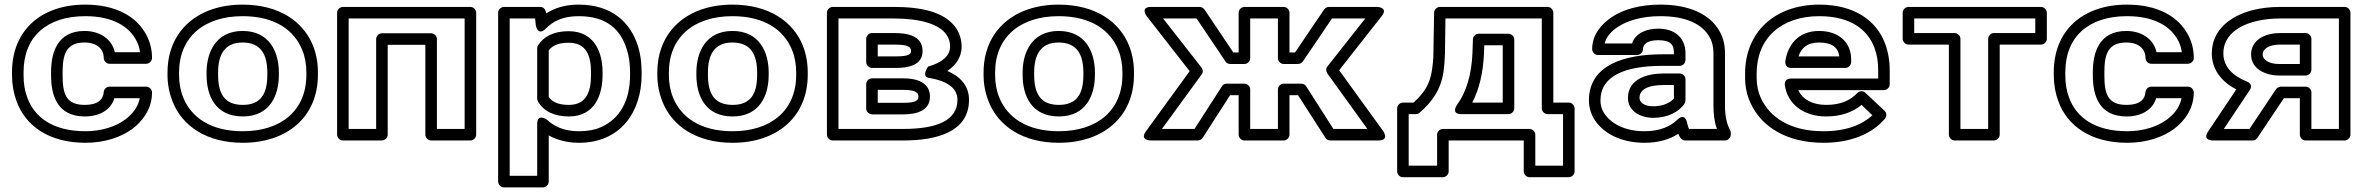

<svg xmlns="http://www.w3.org/2000/svg" viewBox="-20 -583 10241 831"><path d="M349 -513C467 -513 539 -469 571 -406C579 -391 584 -374 586 -357H477C464 -415 411 -449 346 -449C228 -449 201 -355 201 -271V-257C201 -171 227 -79 347 -79C409 -79 460 -106 475 -158H585C577 -118 552 -88 521 -65C483 -37 423 -15 350 -15C208 -15 129 -76 98 -161C87 -190 82 -222 82 -257V-271C82 -425 184 -513 349 -513ZM32 -271V-257C32 -217 39 -179 52 -144C91 -38 192 35 350 35C433 35 503 11 551 -24C596 -57 638 -111 638 -183C638 -194 628 -208 613 -208H454C443 -208 430 -199 429 -185C427 -152 403 -129 347 -129C266 -129 251 -176 251 -257V-271C251 -350 268 -399 346 -399C401 -399 429 -370 429 -332C429 -321 439 -307 454 -307H613C624 -307 638 -317 638 -332C638 -367 630 -400 615 -429C572 -513 480 -563 349 -563C155 -563 32 -449 32 -271Z M1030 -513C1172 -513 1254 -451 1288 -367C1300 -338 1306 -305 1306 -269V-259C1306 -105 1197 -15 1031 -15C889 -15 807 -77 773 -161C761 -190 755 -223 755 -259V-269C755 -423 864 -513 1030 -513ZM1356 -259V-269C1356 -311 1349 -349 1335 -385C1293 -490 1188 -563 1030 -563C836 -563 705 -449 705 -269V-259C705 -217 713 -179 727 -143C769 -38 873 35 1031 35C1225 35 1356 -79 1356 -259ZM1187 -269C1187 -357 1147 -449 1030 -449C914 -449 874 -356 874 -269V-259C874 -169 912 -79 1031 -79C1148 -79 1187 -170 1187 -259ZM1137 -269V-259C1137 -181 1112 -129 1031 -129C949 -129 924 -181 924 -259V-269C924 -345 951 -399 1030 -399C1110 -399 1137 -346 1137 -269Z M1991 -25H1871V-414C1871 -429 1857 -439 1846 -439H1633C1618 -439 1608 -425 1608 -414V-25H1489V-503H1991ZM2016 25C2027 25 2041 15 2041 0V-528C2041 -539 2031 -553 2016 -553H1464C1453 -553 1439 -543 1439 -528V0C1439 11 1449 25 1464 25H1633C1644 25 1658 15 1658 0V-389H1821V0C1821 11 1831 25 1846 25Z M2342 -459C2374 -491 2414 -513 2485 -513C2608 -513 2666 -453 2692 -372C2702 -342 2707 -308 2707 -270V-259C2707 -148 2663 -69 2582 -33C2555 -21 2523 -15 2486 -15C2420 -15 2379 -36 2347 -65C2347 -65 2305 -95 2305 -46V178H2186V-503H2296L2299 -474C2299 -474 2307 -424 2342 -459ZM2318 -553H2161C2150 -553 2136 -543 2136 -528V203C2136 214 2146 228 2161 228H2330C2341 228 2355 218 2355 203V3C2389 22 2433 35 2486 35C2664 35 2757 -97 2757 -259V-270C2757 -312 2752 -351 2740 -387C2708 -485 2629 -563 2485 -563C2426 -563 2382 -549 2344 -525C2342 -539 2335 -553 2318 -553ZM2442 -79C2557 -79 2588 -176 2588 -259V-270C2588 -353 2555 -448 2441 -448C2378 -448 2334 -426 2309 -387C2306 -383 2305 -377 2305 -373V-156C2305 -151 2307 -146 2309 -143C2333 -102 2378 -79 2442 -79ZM2442 -129C2394 -129 2370 -143 2355 -163V-365C2370 -384 2393 -398 2441 -398C2516 -398 2538 -345 2538 -270V-259C2538 -183 2516 -129 2442 -129Z M3150 -513C3292 -513 3374 -451 3408 -367C3420 -338 3426 -305 3426 -269V-259C3426 -105 3317 -15 3151 -15C3009 -15 2927 -77 2893 -161C2881 -190 2875 -223 2875 -259V-269C2875 -423 2984 -513 3150 -513ZM3476 -259V-269C3476 -311 3469 -349 3455 -385C3413 -490 3308 -563 3150 -563C2956 -563 2825 -449 2825 -269V-259C2825 -217 2833 -179 2847 -143C2889 -38 2993 35 3151 35C3345 35 3476 -79 3476 -259ZM3307 -269C3307 -357 3267 -449 3150 -449C3034 -449 2994 -356 2994 -269V-259C2994 -169 3032 -79 3151 -79C3268 -79 3307 -170 3307 -259ZM3257 -269V-259C3257 -181 3232 -129 3151 -129C3069 -129 3044 -181 3044 -259V-269C3044 -345 3071 -399 3150 -399C3230 -399 3257 -346 3257 -269Z M4092 -381C4092 -340 4055 -311 3997 -295C3997 -295 3966 -252 4000 -246C4075 -234 4124 -204 4124 -151C4124 -60 4032 -25 3890 -25H3609V-503H3849C3962 -503 4046 -479 4077 -432C4087 -418 4092 -401 4092 -381ZM4142 -381C4142 -410 4134 -437 4119 -460C4070 -533 3964 -553 3849 -553H3584C3573 -553 3559 -543 3559 -528V0C3559 11 3569 25 3584 25H3890C4030 25 4174 -10 4174 -151C4174 -215 4132 -254 4080 -276C4114 -298 4142 -333 4142 -381ZM4005 -165C4005 -228 3944 -244 3890 -244H3754C3739 -244 3729 -230 3729 -219V-113C3729 -98 3743 -88 3754 -88H3890C3942 -88 4005 -101 4005 -165ZM3955 -165C3955 -149 3945 -138 3890 -138H3779V-194H3890C3944 -194 3955 -181 3955 -165ZM3973 -362C3973 -431 3903 -440 3849 -440H3754C3739 -440 3729 -426 3729 -415V-314C3729 -299 3743 -289 3754 -289H3859C3908 -289 3973 -299 3973 -362ZM3923 -362C3923 -349 3914 -339 3859 -339H3779V-390H3849C3910 -390 3923 -381 3923 -362Z M4562 -513C4704 -513 4786 -451 4820 -367C4832 -338 4838 -305 4838 -269V-259C4838 -105 4729 -15 4563 -15C4421 -15 4339 -77 4305 -161C4293 -190 4287 -223 4287 -259V-269C4287 -423 4396 -513 4562 -513ZM4888 -259V-269C4888 -311 4881 -349 4867 -385C4825 -490 4720 -563 4562 -563C4368 -563 4237 -449 4237 -269V-259C4237 -217 4245 -179 4259 -143C4301 -38 4405 35 4563 35C4757 35 4888 -79 4888 -259ZM4719 -269C4719 -357 4679 -449 4562 -449C4446 -449 4406 -356 4406 -269V-259C4406 -169 4444 -79 4563 -79C4680 -79 4719 -170 4719 -259ZM4669 -269V-259C4669 -181 4644 -129 4563 -129C4481 -129 4456 -181 4456 -259V-269C4456 -345 4483 -399 4562 -399C4642 -399 4669 -346 4669 -269Z M5612 -221H5536C5521 -221 5511 -207 5511 -196V-25H5391V-196C5391 -211 5377 -221 5366 -221H5290C5281 -221 5273 -217 5269 -210L5150 -25H5009L5181 -261C5188 -270 5187 -282 5180 -291L5014 -503H5159L5284 -317C5289 -310 5296 -306 5304 -306H5366C5381 -306 5391 -320 5391 -331V-503H5511V-331C5511 -316 5525 -306 5536 -306H5598C5606 -306 5615 -311 5619 -317L5745 -503H5889L5725 -295C5718 -286 5719 -274 5725 -265L5898 -25H5751L5633 -210C5628 -217 5620 -221 5612 -221ZM5598 -171 5717 14C5721 21 5729 25 5738 25H5946C5995 25 5967 -15 5967 -15L5776 -279L5960 -513C5991 -552 5940 -553 5940 -553H5732C5724 -553 5716 -549 5711 -542L5585 -356H5561V-528C5561 -539 5551 -553 5536 -553H5366C5355 -553 5341 -543 5341 -528V-356H5318L5193 -542C5189 -548 5180 -553 5172 -553H4962C4913 -553 4943 -513 4943 -513L5129 -275L4940 -15C4911 25 4960 25 4960 25H5164C5172 25 5180 21 5185 14L5304 -171H5341V0C5341 11 5351 25 5366 25H5536C5547 25 5561 15 5561 0V-171Z M6124 -95C6177 -141 6216 -193 6228 -274C6231 -297 6233 -322 6234 -352L6236 -503H6653V-114C6653 -99 6667 -89 6678 -89H6745V134H6625V0C6625 -15 6611 -25 6600 -25H6225C6210 -25 6200 -11 6200 0V134H6077V-89H6107C6113 -89 6120 -91 6124 -95ZM6098 -139H6052C6041 -139 6027 -129 6027 -114V159C6027 170 6037 184 6052 184H6225C6236 184 6250 174 6250 159V25H6575V159C6575 170 6585 184 6600 184H6770C6781 184 6795 174 6795 159V-114C6795 -125 6785 -139 6770 -139H6703V-528C6703 -539 6693 -553 6678 -553H6212C6200 -553 6187 -542 6187 -528L6184 -354C6184 -326 6181 -301 6178 -281C6169 -217 6142 -179 6098 -139ZM6403 -352 6404 -387H6484V-139H6352C6383 -198 6399 -269 6403 -352ZM6353 -354C6349 -258 6326 -184 6286 -129C6286 -129 6257 -89 6306 -89H6509C6524 -89 6534 -103 6534 -114V-412C6534 -427 6520 -437 6509 -437H6380C6366 -437 6355 -425 6355 -413Z M7396 -128C7396 -89 7400 -55 7411 -25H7290C7287 -33 7284 -41 7282 -51C7282 -51 7275 -98 7240 -65C7211 -37 7166 -15 7098 -15C7007 -15 6947 -52 6920 -98C6911 -114 6907 -130 6907 -148C6907 -255 7014 -298 7175 -298H7250C7265 -298 7275 -312 7275 -323V-353C7275 -418 7230 -459 7157 -459C7107 -459 7058 -440 7044 -395H6925C6933 -425 6955 -449 6983 -467C7024 -494 7087 -513 7166 -513C7279 -513 7349 -478 7380 -421C7391 -402 7396 -379 7396 -352ZM7274 25H7446C7457 25 7471 15 7471 0V-8C7471 -12 7470 -16 7468 -20C7453 -48 7446 -81 7446 -128V-352C7446 -386 7439 -418 7424 -445C7381 -524 7288 -563 7166 -563C7079 -563 7007 -543 6956 -509C6914 -481 6871 -435 6871 -370C6871 -359 6881 -345 6896 -345H7066C7077 -345 7091 -355 7091 -370C7091 -391 7109 -409 7157 -409C7211 -409 7225 -390 7225 -353V-348H7175C7015 -348 6857 -304 6857 -148C6857 -121 6864 -95 6877 -72C6915 -7 6994 35 7098 35C7159 35 7207 20 7244 -4C7249 9 7257 25 7274 25ZM7026 -159C7026 -101 7082 -73 7135 -73C7196 -73 7246 -97 7271 -135C7274 -139 7275 -145 7275 -149V-240C7275 -255 7261 -265 7250 -265H7181C7108 -265 7026 -241 7026 -159ZM7076 -159C7076 -194 7109 -215 7181 -215H7225V-157C7210 -139 7179 -123 7135 -123C7094 -123 7076 -142 7076 -159Z M7854 -513C7988 -513 8063 -456 8093 -376C8104 -347 8109 -315 8109 -278V-243H7730C7720 -243 7702 -237 7705 -215C7716 -132 7787 -79 7884 -79C7949 -79 8000 -98 8037 -129L8084 -84C8039 -43 7971 -15 7872 -15C7727 -15 7640 -76 7602 -157C7589 -185 7583 -214 7583 -246V-265C7583 -418 7690 -513 7854 -513ZM7763 -193H8134C8145 -193 8159 -203 8159 -218V-278C8159 -320 8152 -359 8139 -394C8101 -496 8004 -563 7854 -563C7661 -563 7533 -443 7533 -265V-246C7533 -207 7541 -170 7557 -136C7604 -34 7713 35 7872 35C7995 35 8084 -6 8138 -69C8146 -78 8147 -94 8137 -103L8054 -181C8044 -191 8027 -190 8018 -180C7990 -150 7949 -129 7884 -129C7823 -129 7781 -154 7763 -193ZM7992 -326C7992 -402 7936 -449 7853 -449C7760 -449 7717 -385 7707 -318C7706 -308 7709 -289 7732 -289H7967C7982 -289 7992 -303 7992 -314ZM7941 -339H7764C7776 -374 7800 -399 7853 -399C7911 -399 7936 -376 7941 -339Z M8789 -440H8610C8595 -440 8585 -426 8585 -415V-25H8465V-415C8465 -430 8451 -440 8440 -440H8265V-503H8789ZM8814 -390C8825 -390 8839 -400 8839 -415V-528C8839 -539 8829 -553 8814 -553H8240C8229 -553 8215 -543 8215 -528V-415C8215 -404 8225 -390 8240 -390H8415V0C8415 11 8425 25 8440 25H8610C8621 25 8635 15 8635 0V-390Z M9186 -513C9304 -513 9376 -469 9408 -406C9416 -391 9421 -374 9423 -357H9314C9301 -415 9248 -449 9183 -449C9065 -449 9038 -355 9038 -271V-257C9038 -171 9064 -79 9184 -79C9246 -79 9297 -106 9312 -158H9422C9414 -118 9389 -88 9358 -65C9320 -37 9260 -15 9187 -15C9045 -15 8966 -76 8935 -161C8924 -190 8919 -222 8919 -257V-271C8919 -425 9021 -513 9186 -513ZM8869 -271V-257C8869 -217 8876 -179 8889 -144C8928 -38 9029 35 9187 35C9270 35 9340 11 9388 -24C9433 -57 9475 -111 9475 -183C9475 -194 9465 -208 9450 -208H9291C9280 -208 9267 -199 9266 -185C9264 -152 9240 -129 9184 -129C9103 -129 9088 -176 9088 -257V-271C9088 -350 9105 -399 9183 -399C9238 -399 9266 -370 9266 -332C9266 -321 9276 -307 9291 -307H9450C9461 -307 9475 -317 9475 -332C9475 -367 9467 -400 9452 -429C9409 -513 9317 -563 9186 -563C8992 -563 8869 -449 8869 -271Z M9848 -503H10103V-25H9984V-183C9984 -198 9970 -208 9959 -208H9852C9844 -208 9835 -203 9831 -197L9716 -25H9605L9717 -193C9721 -198 9732 -219 9705 -230C9645 -254 9603 -293 9603 -352C9603 -457 9723 -503 9848 -503ZM9659 -196 9537 -14C9510 26 9558 25 9558 25H9730C9738 25 9745 21 9750 14L9865 -158H9934V0C9934 11 9944 25 9959 25H10128C10139 25 10153 15 10153 0V-528C10153 -539 10143 -553 10128 -553H9848C9804 -553 9765 -548 9729 -539C9640 -516 9553 -458 9553 -352C9553 -277 9601 -226 9659 -196ZM9723 -347C9723 -282 9789 -256 9845 -256H9959C9974 -256 9984 -270 9984 -281V-415C9984 -430 9970 -440 9959 -440H9848C9789 -440 9723 -414 9723 -347ZM9773 -347C9773 -369 9796 -390 9848 -390H9934V-306H9845C9796 -306 9773 -327 9773 -347Z"/></svg>

Font: Asimov
Style: XWidOu
Weight: 500
Designer: Google
Version: Version 2.000980; 2014